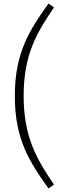

<svg xmlns="http://www.w3.org/2000/svg" viewBox="-20 -922 390 1088"><path d="M255 -902C150 -755 64 -627 64 -378C64 -129 150 -1 255 146L286 124C190 -17 114 -143 114 -378C114 -615 190 -739 286 -880Z"/></svg>

Font: Glow Sans SC Normal Light
Style: Regular
Weight: 300
Designer: Ryoko NISHIZUKA (kana, bopomofo & ideographs); Paul D. Hunt (Latin, Greek & Cyrillic); Sandoll Communications, Soo-young
Version: Version 0.93